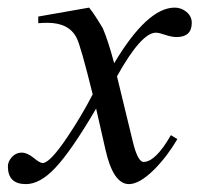

<svg xmlns="http://www.w3.org/2000/svg" viewBox="-53 -462 517 494"><path d="M440.4 -403.3Q440.4 -366.7 401.4 -366.7Q388.2 -366.7 372.1 -372.3Q356 -377.9 348.1 -377.9Q310.5 -377.9 248 -265.6L288.6 -98.1Q301.3 -45.4 316.4 -45.4Q347.2 -45.4 386.7 -114.3L403.3 -104Q377 -59.1 343.3 -25.4Q305.7 11.7 278.8 11.7Q238.3 11.7 218.3 -77.1L194.3 -182.6Q129.9 -72.8 88.9 -29.8Q49.8 11.7 13.7 11.7Q-32.7 11.7 -32.7 -33.7Q-32.7 -45.9 -23.4 -56.6Q-12.7 -69.3 2.9 -69.3Q17.1 -69.3 33.4 -55.9Q49.8 -42.5 56.6 -42.5Q75.7 -42.5 121.6 -111.3Q156.7 -163.6 185.5 -219.2Q154.3 -345.7 144 -364.7Q124.5 -403.3 69.3 -403.3Q57.6 -403.3 45.4 -402.3V-419.4L176.3 -442.4Q189.5 -426.3 211.4 -389.6Q225.6 -356.4 240.7 -299.3Q326.2 -442.4 396.5 -442.4Q413.6 -442.4 427 -431.2Q440.4 -419.9 440.4 -403.3Z"/></svg>

Font: Dai Banna SIL Light
Style: Oblique
Weight: 400
Italic angle: -11°
Designer: Victor Gaultney
Foundry: SIL International
Version: Version 2.000